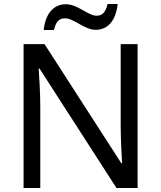

<svg xmlns="http://www.w3.org/2000/svg" viewBox="-20 -933 800 953"><path d="M197 -784H248C257 -823 271 -842 303 -842C347 -842 399 -785 455 -785C518 -785 556 -835 564 -913H514C504 -874 490 -855 459 -855C417 -855 366 -912 307 -912C244 -912 205 -863 197 -784ZM663 0V-714H579V-311C579 -246 584 -155 586 -123H582L201 -714H97V0H180V-399C180 -472 175 -546 172 -593H176L558 0Z"/></svg>

Font: Noto Sans Tifinagh Agraw Imazighen
Style: Regular
Weight: 400
Designer: JamraPatel
Foundry: JamraPatel LLC
Version: Version 2.006